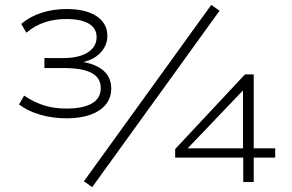

<svg xmlns="http://www.w3.org/2000/svg" viewBox="-20 -746 1196 787"><path d="M253 -261Q195 -261 144 -276Q93 -291 58 -318L79 -354Q119 -327 160.5 -314Q202 -301 253 -301Q320 -301 356.5 -322Q393 -343 393 -385Q393 -427 355.5 -447Q318 -467 244 -467H162V-508H240Q303 -508 339.5 -531Q376 -554 376 -594Q376 -630 344 -649Q312 -668 252 -668Q203 -668 163 -654.5Q123 -641 88 -612L67 -648Q102 -678 150 -693.5Q198 -709 253 -709Q332 -709 376 -679.5Q420 -650 420 -599Q420 -560 392 -530Q364 -500 314 -490V-493Q354 -487 381.5 -472Q409 -457 422.5 -435Q436 -413 436 -383Q436 -345 413.5 -317.5Q391 -290 350 -275.5Q309 -261 253 -261ZM358 21 324 -3 846 -726 880 -702ZM977 0V-100H698V-135L984 -441H1020V-138H1108V-100H1020V0ZM976 -138V-388H988L735 -123V-138Z"/></svg>

Font: Nunito Sans 10pt Expanded ExtraLight
Style: Regular
Weight: 250
Width: 7
Designer: Vernon Adams
Foundry: Vernon Adams
Version: Version 3.101;gftools[0.9.27]